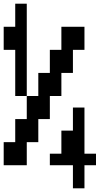

<svg xmlns="http://www.w3.org/2000/svg" viewBox="-20 -1020 540 1040"><path d="M0 -875H62.5V-1000H125V-500H187.5V-625H250V-750H312.5V-875H437.5V-750H375V-625H312.5V-500H250V-375H187.5V-250H125V-125H0V-250H62.5V-375H125V-500H62.5V-750H0ZM250 -187.5H312.5V-312.5H375V-437.5H437.5V-187.5H500V-125H437.5V0H375V-125H250Z"/></svg>

Font: Amiga Topaz Unicode Rus
Style: Regular
Weight: 400
Designer: dMG of Trueschool and Divine Stylers
Foundry: dMG of Trueschool and Divine Stylers
Version: Version 1.1